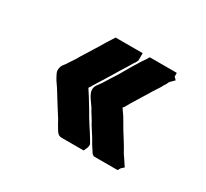

<svg xmlns="http://www.w3.org/2000/svg" viewBox="-85 -616 659 613"><g transform="rotate(30 244.0 -309.5)"><path d="M285.2 -149.4Q285.2 -144.5 282.2 -138.7L277.3 -127.9H264.6H254.9H243.2H230.5H221.7H212.9H204.1H196.3Q185.5 -127.9 179.7 -135.7L177.7 -137.7Q166 -156.2 156.2 -174.8Q144.5 -192.4 133.8 -210L103.5 -258.8Q95.7 -269.5 90.8 -277.3Q85.9 -285.2 80.1 -296.9Q77.1 -302.7 77.1 -308.6Q77.1 -323.2 85.9 -333Q91.8 -339.8 94.7 -345.7Q102.5 -357.4 110.4 -369.1Q117.2 -381.8 125 -393.6Q134.8 -410.2 155.3 -442.4Q161.1 -453.1 185.5 -491.2H196.3H198.2H200.2H211.9H225.6H234.4H243.2H252.9H264.6H285.2V-474.6Q285.2 -472.7 285.2 -468.8V-463.9L283.2 -460L281.2 -456.1L280.3 -454.1L278.3 -452.1Q274.4 -445.3 271 -439.9Q267.6 -434.6 262.2 -425.3Q256.8 -416 249 -404.3Q242.2 -392.6 234.4 -379.9Q224.6 -363.3 212.9 -345.2Q201.2 -327.1 199.2 -323.2Q197.3 -321.3 195.3 -315.4Q191.4 -311.5 190.4 -308.6L205.1 -286.1Q225.6 -252 229.5 -246.1Q233.4 -240.2 240.2 -227.5Q248 -215.8 254.9 -204.1Q255.9 -203.1 266.1 -187Q276.4 -170.9 285.2 -155.3ZM390.6 -127.9H381.8H368.2H356.4H347.7H338.9H331.1H322.3H314.5L307.6 -132.8Q304.7 -137.7 302.7 -140.6Q291 -157.2 281.2 -175.8L258.8 -210.9Q252.9 -222.7 245.1 -234.4Q237.3 -246.1 230.5 -258.8L218.8 -275.4Q203.1 -296.9 203.1 -309.6Q203.1 -322.3 212.9 -333Q217.8 -339.8 221.7 -345.7Q228.5 -357.4 236.3 -369.1Q244.1 -381.8 252 -393.6Q258.8 -406.2 266.1 -418Q273.4 -429.7 280.3 -442.4Q287.1 -452.1 293 -462.9L305.7 -481.4L311.5 -491.2H322.3H323.2H325.2H338.9H350.6H359.4H368.2H378.9H390.6H410.2V-490.2H411.1V-477.5L419.9 -468.8L406.2 -455.1Q405.3 -453.1 403.3 -451.2Q401.4 -445.3 397.5 -439.9Q393.6 -434.6 390.6 -427.7Q370.1 -396.5 362.3 -382.8Q350.6 -363.3 331.1 -332L326.2 -323.2L321.3 -314.5Q318.4 -311.5 316.4 -308.6L332 -286.1Q351.6 -252 355.5 -246.1Q359.4 -240.2 367.2 -227.5Q382.8 -203.1 394.5 -181.6Q402.3 -170.9 418 -146.5L408.2 -137.7L402.3 -127.9Z"/></g></svg>

Font: LeFont
Style: Default
Weight: 400
Designer: Leryon MEDIA
Version: Version 1.0